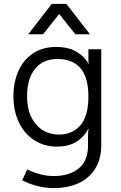

<svg xmlns="http://www.w3.org/2000/svg" viewBox="-20 -756 622 986"><path d="M256 148Q335 148 383.5 109.5Q432 71 432 -9V-57Q432 -71 433 -81Q434 -91 435 -94H433Q384 -3 273 -3Q207 -3 156 -36Q105 -69 77 -127.5Q49 -186 49 -261Q49 -336 75.5 -393.5Q102 -451 151.5 -483Q201 -515 267 -515Q326 -515 363 -495.5Q400 -476 417 -454.5Q434 -433 434 -428H436Q436 -429 435 -434Q434 -439 434 -446V-503H500V-12Q500 64 466.5 114Q433 164 378.5 187Q324 210 259 210Q172 210 94 170L120 114Q125 117 144 125Q163 133 193 140.5Q223 148 256 148ZM434 -261Q434 -453 274 -453Q201 -453 160 -402.5Q119 -352 119 -262Q119 -172 164 -118.5Q209 -65 284 -65Q350 -65 392 -111.5Q434 -158 434 -261ZM246 -736H321L442 -580H367L285 -683H283L201 -580H125Z"/></svg>

Font: Museo Sans Light
Style: Regular
Weight: 300
Designer: Jos Buivenga
Foundry: Jos Buivenga & Rosetta Type Foundry (extension, remastering)
Version: Version 3.600;PS 1.000;hotconv 1.0.88;makeotf.lib2.5.647800;